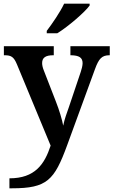

<svg xmlns="http://www.w3.org/2000/svg" viewBox="-20 -786 614 1039"><path d="M233 -619V-606H290C349 -642 440 -721 465 -756V-766H327C306 -721 262 -657 233 -619ZM31 179V233H45C235 233 274 189 343 1L494 -412C515 -470 532 -486 570 -487H574V-536H361V-487H365C407 -486 427 -475 427 -444C427 -432 422 -411 417 -397L353 -207C342 -176 329 -141 322 -106C317 -136 300 -192 283 -235L217 -405C211 -420 208 -433 208 -445C208 -474 227 -487 268 -487H271V-536H1V-487H5C41 -487 55 -478 72 -437L254 2C221 103 169 179 31 179Z"/></svg>

Font: Noto Serif Ethiopic SemiBold
Style: Regular
Weight: 600
Designer: Monotype Design Team
Foundry: Monotype Imaging Inc.
Version: Version 2.102